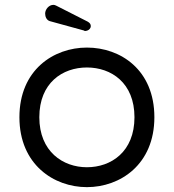

<svg xmlns="http://www.w3.org/2000/svg" viewBox="-20 -751 716 791"><path d="M338 20C475 20 616 -73 616 -268C616 -463 477 -555 338 -555C201 -555 60 -463 60 -268C60 -73 202 20 338 20ZM338 -62C240 -62 142 -126 142 -268C142 -410 238 -473 338 -473C438 -473 534 -410 534 -268C534 -126 438 -62 338 -62ZM327 -625C325 -621 354 -623 354 -644C354 -651 350 -657 341 -662L211 -728C207 -730 203 -731 200 -731C181 -731 166 -712 166 -695C166 -682 172 -668 185 -664Z"/></svg>

Font: Fabada
Style: Regular
Weight: 400
Designer: deFharo
Foundry: deFharo.com
Version: Version 4.000 2011 initial release